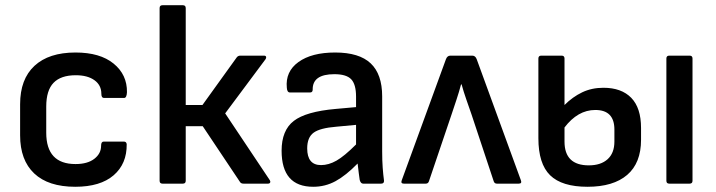

<svg xmlns="http://www.w3.org/2000/svg" viewBox="-20 -703 2741 735"><path d="M268 12Q165 12 111 -39Q57 -90 57 -185V-304Q57 -400 112 -451Q167 -502 269 -502Q363 -502 415 -459.5Q467 -417 466 -350Q465 -328 455 -328H378Q368 -328 368 -344Q368 -377 341.5 -396Q315 -415 270 -415Q213 -415 185 -386Q157 -357 157 -295V-195Q157 -75 269 -75Q315 -75 341 -95Q367 -115 367 -145Q367 -161 377 -161H454Q464 -161 465 -151Q466 -76 415 -32Q364 12 268 12Z M1013 -13Q1016 -8 1014 -4Q1012 0 1006 0H912Q903 0 899 -6L756 -220H691V-11Q691 0 680 0H602Q591 0 591 -11V-672Q591 -683 602 -683H680Q691 -683 691 -672V-301H755L886 -483Q891 -490 900 -490H990Q997 -490 998.5 -486Q1000 -482 997 -477L842 -269Z M1179 12Q1058 12 1058 -126Q1058 -204 1104.5 -240Q1151 -276 1265 -286L1343 -293V-333Q1343 -380 1324.5 -399.5Q1306 -419 1260 -419Q1176 -419 1177 -360Q1177 -349 1167 -349H1090Q1079 -349 1078 -367Q1072 -429 1122.5 -465.5Q1173 -502 1263 -502Q1355 -502 1399 -460.5Q1443 -419 1443 -334V-123Q1443 -88 1445 -61Q1447 -34 1450 -12Q1451 0 1439 0H1370Q1361 0 1357 -14Q1356 -21 1353.5 -39.5Q1351 -58 1349 -77Q1304 -31 1264.5 -9.5Q1225 12 1179 12ZM1156 -135Q1156 -71 1209 -71Q1238 -71 1268 -88Q1298 -105 1343 -150V-225L1268 -218Q1205 -213 1180.5 -195Q1156 -177 1156 -135Z M1526 0Q1513 0 1518 -13L1687 -476Q1692 -490 1704 -490H1788Q1800 -490 1805 -476L1974 -13Q1979 0 1966 0H1882Q1873 0 1870 -9L1785 -265Q1775 -294 1765 -322.5Q1755 -351 1747 -380H1745Q1737 -350 1727.5 -321.5Q1718 -293 1708 -263L1622 -9Q1619 0 1610 0Z M2229 12Q2131 12 2086 -32Q2041 -76 2041 -174V-479Q2041 -490 2052 -490H2130Q2141 -490 2141 -479V-301Q2172 -332 2208.5 -349.5Q2245 -367 2290 -367Q2359 -367 2396.5 -328.5Q2434 -290 2434 -213V-168Q2434 -79 2381 -33.5Q2328 12 2229 12ZM2141 -161Q2141 -70 2234 -70Q2280 -70 2306 -93.5Q2332 -117 2332 -161V-207Q2332 -282 2259 -282Q2225 -282 2195.5 -265Q2166 -248 2141 -215ZM2542 0Q2531 0 2531 -11V-479Q2531 -490 2542 -490H2620Q2631 -490 2631 -479V-11Q2631 0 2620 0Z"/></svg>

Font: Sofia Sans SemiBold
Style: Regular
Weight: 600
Designer: Botio Nikoltchev, Ani Petrova
Foundry: lettersoup
Version: Version 4.101; ttfautohint (v1.8.4.7-5d5b)